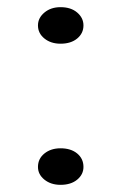

<svg xmlns="http://www.w3.org/2000/svg" viewBox="-20 -503 339 536"><path d="M149 -381Q122 -381 104 -395.5Q86 -410 86 -432Q86 -453 104 -468Q122 -483 149 -483Q178 -483 195.5 -468Q213 -453 213 -432Q213 -410 195.5 -395.5Q178 -381 149 -381ZM149 13Q122 13 104 -1.5Q86 -16 86 -37Q86 -60 104 -74.5Q122 -89 149 -89Q178 -89 195.5 -74.5Q213 -60 213 -37Q213 -16 195.5 -1.5Q178 13 149 13Z"/></svg>

Font: BioRhyme Light
Style: Regular
Weight: 300
Designer: Aoife Mooney
Foundry: Aoife Mooney Type
Version: Version 1.600;gftools[0.9.33]